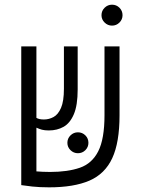

<svg xmlns="http://www.w3.org/2000/svg" viewBox="-20 -782 626 811"><path d="M187.5 9.3Q147.5 9.3 116.2 5.9Q85 2.4 70.3 0H69.8V-585.9H133.8V-284.2Q145 -277.3 165.5 -277.3Q187 -277.3 206.3 -287.8Q225.6 -298.3 237.8 -326.4Q250 -354.5 250 -407.2V-585.9H308.1V-404.3Q308.1 -337.4 292 -299.6Q275.9 -261.7 248.5 -246.3Q221.2 -231 186.5 -231Q168.9 -231 157.2 -234.1Q145.5 -237.3 133.8 -242.7V-58.1Q145.5 -57.1 160.2 -56.4Q174.8 -55.7 191.4 -55.7Q266.1 -55.7 317.4 -73.5Q368.7 -91.3 395 -143.1Q421.4 -194.8 421.4 -295.9V-585.9H484.9V-294.9Q484.9 -180.2 454.1 -113.8Q423.3 -47.4 357.7 -19Q292 9.3 187.5 9.3ZM309.1 -134.8Q291 -134.8 277.8 -147.7Q264.6 -160.6 264.6 -178.7Q264.6 -197.3 277.8 -210.2Q291 -223.1 309.1 -223.1Q327.6 -223.1 340.6 -210.2Q353.5 -197.3 353.5 -178.7Q353.5 -160.6 340.6 -147.7Q327.6 -134.8 309.1 -134.8ZM453.1 -673.8Q435.1 -673.8 421.9 -686.8Q408.7 -699.7 408.7 -717.8Q408.7 -736.3 421.9 -749.3Q435.1 -762.2 453.1 -762.2Q471.7 -762.2 484.6 -749.3Q497.6 -736.3 497.6 -717.8Q497.6 -699.7 484.6 -686.8Q471.7 -673.8 453.1 -673.8Z"/></svg>

Font: CaskaydiaMono NF Light
Style: Regular
Weight: 300
Designer: Aaron Bell
Foundry: Saja Typeworks
Version: Version 2111.001; ttfautohint (v1.8.4);Nerd Fonts 3.1.1